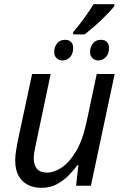

<svg xmlns="http://www.w3.org/2000/svg" viewBox="-20 -891 591 921"><path d="M331 -737Q357 -767 382.5 -802Q408 -837 429 -871H529L528 -861Q518 -848 501.5 -830.5Q485 -813 465 -794Q445 -775 424.5 -757.5Q404 -740 386 -726H331ZM281 -601Q263 -601 251.5 -612Q240 -623 240 -642Q240 -665 253.5 -682.5Q267 -700 292 -700Q312 -700 321.5 -689Q331 -678 331 -661Q331 -633 316 -617Q301 -601 281 -601ZM452 -601Q435 -601 423.5 -612Q412 -623 412 -642Q412 -665 425.5 -682.5Q439 -700 464 -700Q484 -700 493.5 -689Q503 -678 503 -661Q503 -633 487.5 -617Q472 -601 452 -601ZM179 10Q141 10 112.5 -5Q84 -20 68.5 -49Q53 -78 53 -121Q53 -144 56.5 -165Q60 -186 64 -209L134 -536H223L152 -199Q147 -177 144.5 -160.5Q142 -144 142 -131Q142 -100 157 -81.5Q172 -63 206 -63Q239 -63 275.5 -87Q312 -111 344 -164Q376 -217 395 -305L444 -536H530L416 0H345L356 -99H352Q334 -75 309 -49.5Q284 -24 252 -7Q220 10 179 10Z"/></svg>

Font: Noto Sans Display
Style: Italic
Weight: 400
Italic angle: -12°
Designer: Monotype Design Team
Foundry: Monotype Imaging Inc.
Version: Version 2.003